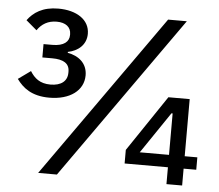

<svg xmlns="http://www.w3.org/2000/svg" viewBox="-51 -761 933 817"><g transform="rotate(5 415.5 -352.0)"><path d="M756 0V-72H810V-125H756V-369H665L504 -130V-72H689V0ZM689 -125H564L684 -302H689ZM221 0 715 -698H635L141 0ZM116 -548V-491H158C205 -491 232 -476 232 -441V-436C232 -400 206 -379 160 -379C115 -379 91 -400 73 -429L20 -391C46 -355 84 -323 160 -323C248 -323 306 -366 306 -431C306 -483 268 -512 222 -520V-524C264 -532 300 -560 300 -608C300 -668 244 -704 166 -704C99 -704 60 -677 35 -643L81 -604C100 -632 127 -648 164 -648C202 -648 225 -630 225 -600V-596C225 -568 203 -548 154 -548Z"/></g></svg>

Font: IBM Plex Devanagari Text
Style: Regular
Weight: 450
Designer: Mike Abbink, Paul van der Laan, Pieter van Rosmalen, Erin McLaughlin
Foundry: Bold Monday
Version: Version 1.0